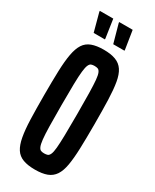

<svg xmlns="http://www.w3.org/2000/svg" viewBox="-220 -913 788 977"><g transform="rotate(30 173.5 -424.5)"><path d="M173 8Q131 8 103 -2.5Q75 -13 59.5 -37Q44 -61 36.5 -101.5Q29 -142 27 -201.5Q25 -261 25 -344Q25 -427 27 -486.5Q29 -546 36.5 -586.5Q44 -627 59.5 -651Q75 -675 103 -685.5Q131 -696 173 -696Q215 -696 243 -685.5Q271 -675 287 -651Q303 -627 310 -586.5Q317 -546 319 -486.5Q321 -427 321 -344Q321 -261 319 -201.5Q317 -142 310 -101.5Q303 -61 287 -37Q271 -13 243.5 -2.5Q216 8 173 8ZM173 -87Q185 -87 193 -90Q201 -93 206.5 -105.5Q212 -118 214.5 -145Q217 -172 218 -220.5Q219 -269 219 -344Q219 -419 218 -467.5Q217 -516 214.5 -543Q212 -570 206.5 -582.5Q201 -595 193 -598Q185 -601 173 -601Q162 -601 154 -598Q146 -595 140.5 -582.5Q135 -570 132 -543Q129 -516 128 -467.5Q127 -419 127 -344Q127 -269 128 -220.5Q129 -172 132 -145Q135 -118 140.5 -105.5Q146 -93 154 -90Q162 -87 173 -87ZM266 -744H200L170 -852V-857H249L266 -749ZM151 -744H85L56 -852V-857H135L151 -749Z"/></g></svg>

Font: Saira UltraCondensed
Style: Bold
Weight: 700
Width: 1
Designer: Hector Gatti with collaboration of the Omnibus-Type team
Foundry: Omnibus-Type
Version: Version 1.101